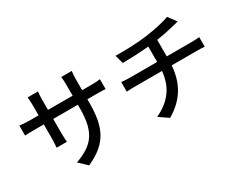

<svg xmlns="http://www.w3.org/2000/svg" viewBox="-103 -1257 2207 1782"><g transform="rotate(-30 1000.0 -366.0)"><path d="M732 -583V-699C732 -739 736 -771 738 -786H625C627 -772 630 -739 630 -699V-583H366V-698C366 -735 370 -765 372 -778H260C261 -765 265 -733 265 -698V-583H167C121 -583 76 -588 63 -590V-483C79 -484 120 -486 167 -486H265V-336C265 -295 261 -253 260 -239H370C369 -253 366 -295 366 -336V-486H630V-446C630 -181 542 -95 355 -26L440 54C674 -51 732 -194 732 -452V-486H827C874 -486 910 -485 926 -483V-589C906 -585 874 -583 826 -583Z M1569 -462V-639C1636 -649 1704 -663 1754 -676C1770 -680 1792 -685 1819 -692L1754 -779C1704 -757 1594 -734 1499 -721C1390 -705 1236 -702 1160 -705L1185 -613C1258 -614 1367 -617 1466 -627V-462H1174C1143 -462 1108 -464 1084 -467V-364C1109 -366 1144 -367 1175 -367H1463C1448 -202 1366 -93 1211 -20L1311 48C1481 -52 1554 -190 1567 -367H1837C1863 -367 1895 -366 1919 -364V-466C1897 -464 1856 -462 1835 -462Z"/></g></svg>

Font: Noto Sans CJK JP Medium
Style: Regular
Weight: 500
Designer: Ryoko NISHIZUKA (kana & ideographs); Paul D. Hunt (Latin, Greek & Cyrillic); Wenlong ZHANG (bopomofo); Sandoll Communica
Foundry: Adobe Systems Incorporated
Version: Version 1.004;PS 1.004;hotconv 1.0.82;makeotf.lib2.5.63406